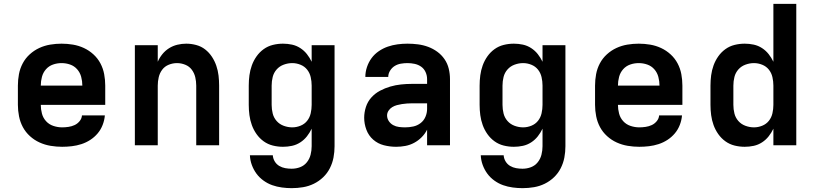

<svg xmlns="http://www.w3.org/2000/svg" viewBox="-20 -755 4240 998"><path d="M303 8Q273 8 243 3Q213 -2 185.5 -14.5Q158 -27 135.5 -47.5Q113 -68 99 -94Q85 -120 79 -150Q73 -180 73 -210V-310Q73 -340 78.5 -369.5Q84 -399 98 -425.5Q112 -452 134.5 -472.5Q157 -493 184 -505.5Q211 -518 240.5 -523Q270 -528 300 -528Q330 -528 359.5 -523Q389 -518 416 -505.5Q443 -493 465.5 -472.5Q488 -452 502 -425.5Q516 -399 521.5 -369.5Q527 -340 527 -310V-210H192Q192 -187 198 -164.5Q204 -142 219.5 -125Q235 -108 257.5 -100.5Q280 -93 303 -93Q319 -93 336 -95.5Q353 -98 368 -105Q383 -112 394 -125.5Q405 -139 406 -155H525Q523 -130 513.5 -105.5Q504 -81 487.5 -61.5Q471 -42 449.5 -28Q428 -14 403.5 -6Q379 2 353.5 5Q328 8 303 8ZM192 -310H408Q408 -333 402 -355.5Q396 -378 381 -395Q366 -412 344.5 -419.5Q323 -427 300 -427Q277 -427 255.5 -419.5Q234 -412 219 -395Q204 -378 198 -355.5Q192 -333 192 -310Z M681 0V-520H800V-434Q809 -455 824 -473.5Q839 -492 859 -504.5Q879 -517 902 -522.5Q925 -528 948 -528Q974 -528 1000 -521Q1026 -514 1046.5 -498Q1067 -482 1081.5 -460Q1096 -438 1104.5 -413Q1113 -388 1116 -362Q1119 -336 1119 -310V0H1000V-310Q1000 -332 995 -353.5Q990 -375 977 -392.5Q964 -410 943 -418.5Q922 -427 900 -427Q878 -427 857 -418.5Q836 -410 823 -392.5Q810 -375 805 -353.5Q800 -332 800 -310V0Z M1496 223Q1471 223 1445 219.5Q1419 216 1395 207.5Q1371 199 1349.5 183.5Q1328 168 1313 147.5Q1298 127 1289 102.5Q1280 78 1279 52H1398Q1399 69 1408 84Q1417 99 1431.5 107.5Q1446 116 1462.5 119Q1479 122 1496 122Q1519 122 1540 114Q1561 106 1575 88.5Q1589 71 1594.5 49Q1600 27 1600 5V-86Q1590 -65 1575.5 -46.5Q1561 -28 1541 -15Q1521 -2 1498 3Q1475 8 1451 8Q1424 8 1398 1.5Q1372 -5 1350.5 -20.5Q1329 -36 1313.5 -58Q1298 -80 1289 -105Q1280 -130 1276.5 -156.5Q1273 -183 1273 -210V-310Q1273 -337 1276.5 -363.5Q1280 -390 1289 -415Q1298 -440 1313.5 -462Q1329 -484 1350.5 -499.5Q1372 -515 1398 -521.5Q1424 -528 1451 -528Q1475 -528 1498 -523Q1521 -518 1541 -505Q1561 -492 1575.5 -473.5Q1590 -455 1600 -434V-520H1719V5Q1719 35 1713.5 64Q1708 93 1694.5 119.5Q1681 146 1659.5 166.5Q1638 187 1611.5 200Q1585 213 1555.5 218Q1526 223 1496 223ZM1499 -93Q1521 -93 1542 -101.5Q1563 -110 1576.5 -127Q1590 -144 1595 -166Q1600 -188 1600 -210V-310Q1600 -332 1595 -354Q1590 -376 1576.5 -393Q1563 -410 1542 -418.5Q1521 -427 1499 -427Q1477 -427 1455 -419Q1433 -411 1418 -394Q1403 -377 1397.5 -355Q1392 -333 1392 -310V-210Q1392 -187 1397.5 -165Q1403 -143 1418 -126Q1433 -109 1455 -101Q1477 -93 1499 -93Z M2039 8Q2007 8 1975.5 0Q1944 -8 1920 -29Q1896 -50 1884.5 -80.5Q1873 -111 1873 -143Q1873 -171 1882 -199Q1891 -227 1910.5 -248.5Q1930 -270 1955.5 -283.5Q1981 -297 2008.5 -305Q2036 -313 2064.5 -316Q2093 -319 2122 -319H2200V-344Q2200 -363 2192 -380.5Q2184 -398 2169 -408.5Q2154 -419 2135.5 -423Q2117 -427 2098 -427Q2081 -427 2063.5 -424Q2046 -421 2031.5 -412Q2017 -403 2007.5 -387.5Q1998 -372 1998 -355H1879Q1879 -381 1887.5 -406.5Q1896 -432 1911.5 -453Q1927 -474 1949 -489Q1971 -504 1995.5 -512.5Q2020 -521 2046 -524.5Q2072 -528 2098 -528Q2125 -528 2152.5 -524.5Q2180 -521 2205.5 -511.5Q2231 -502 2253 -486Q2275 -470 2290.5 -447.5Q2306 -425 2312.5 -398Q2319 -371 2319 -344V0H2200V-81Q2189 -59 2171.5 -41.5Q2154 -24 2132.5 -12.5Q2111 -1 2087 3.5Q2063 8 2039 8ZM2086 -93Q2107 -93 2128 -97.5Q2149 -102 2166 -115Q2183 -128 2191.5 -148Q2200 -168 2200 -189V-218H2122Q2109 -218 2095.5 -217Q2082 -216 2069 -214Q2056 -212 2043 -208.5Q2030 -205 2018.5 -198Q2007 -191 1999.5 -179.5Q1992 -168 1992 -155Q1992 -139 2001 -125.5Q2010 -112 2024 -104.5Q2038 -97 2054 -95Q2070 -93 2086 -93Z M2696 223Q2671 223 2645 219.5Q2619 216 2595 207.5Q2571 199 2549.5 183.5Q2528 168 2513 147.5Q2498 127 2489 102.5Q2480 78 2479 52H2598Q2599 69 2608 84Q2617 99 2631.5 107.5Q2646 116 2662.5 119Q2679 122 2696 122Q2719 122 2740 114Q2761 106 2775 88.5Q2789 71 2794.5 49Q2800 27 2800 5V-86Q2790 -65 2775.5 -46.5Q2761 -28 2741 -15Q2721 -2 2698 3Q2675 8 2651 8Q2624 8 2598 1.5Q2572 -5 2550.5 -20.5Q2529 -36 2513.5 -58Q2498 -80 2489 -105Q2480 -130 2476.5 -156.5Q2473 -183 2473 -210V-310Q2473 -337 2476.5 -363.5Q2480 -390 2489 -415Q2498 -440 2513.5 -462Q2529 -484 2550.5 -499.5Q2572 -515 2598 -521.5Q2624 -528 2651 -528Q2675 -528 2698 -523Q2721 -518 2741 -505Q2761 -492 2775.5 -473.5Q2790 -455 2800 -434V-520H2919V5Q2919 35 2913.5 64Q2908 93 2894.5 119.5Q2881 146 2859.5 166.5Q2838 187 2811.5 200Q2785 213 2755.5 218Q2726 223 2696 223ZM2699 -93Q2721 -93 2742 -101.5Q2763 -110 2776.5 -127Q2790 -144 2795 -166Q2800 -188 2800 -210V-310Q2800 -332 2795 -354Q2790 -376 2776.5 -393Q2763 -410 2742 -418.5Q2721 -427 2699 -427Q2677 -427 2655 -419Q2633 -411 2618 -394Q2603 -377 2597.5 -355Q2592 -333 2592 -310V-210Q2592 -187 2597.5 -165Q2603 -143 2618 -126Q2633 -109 2655 -101Q2677 -93 2699 -93Z M3303 8Q3273 8 3243 3Q3213 -2 3185.5 -14.5Q3158 -27 3135.5 -47.5Q3113 -68 3099 -94Q3085 -120 3079 -150Q3073 -180 3073 -210V-310Q3073 -340 3078.5 -369.5Q3084 -399 3098 -425.5Q3112 -452 3134.5 -472.5Q3157 -493 3184 -505.5Q3211 -518 3240.5 -523Q3270 -528 3300 -528Q3330 -528 3359.5 -523Q3389 -518 3416 -505.5Q3443 -493 3465.5 -472.5Q3488 -452 3502 -425.5Q3516 -399 3521.5 -369.5Q3527 -340 3527 -310V-210H3192Q3192 -187 3198 -164.5Q3204 -142 3219.5 -125Q3235 -108 3257.5 -100.5Q3280 -93 3303 -93Q3319 -93 3336 -95.5Q3353 -98 3368 -105Q3383 -112 3394 -125.5Q3405 -139 3406 -155H3525Q3523 -130 3513.5 -105.5Q3504 -81 3487.5 -61.5Q3471 -42 3449.5 -28Q3428 -14 3403.5 -6Q3379 2 3353.5 5Q3328 8 3303 8ZM3192 -310H3408Q3408 -333 3402 -355.5Q3396 -378 3381 -395Q3366 -412 3344.5 -419.5Q3323 -427 3300 -427Q3277 -427 3255.5 -419.5Q3234 -412 3219 -395Q3204 -378 3198 -355.5Q3192 -333 3192 -310Z M3851 8Q3824 8 3798 1.5Q3772 -5 3750.5 -20.5Q3729 -36 3713.5 -58Q3698 -80 3689 -105Q3680 -130 3676.5 -156.5Q3673 -183 3673 -210V-310Q3673 -337 3676.5 -363.5Q3680 -390 3689 -415Q3698 -440 3713.5 -462Q3729 -484 3750.5 -499.5Q3772 -515 3798 -521.5Q3824 -528 3851 -528Q3875 -528 3898 -523Q3921 -518 3941 -505Q3961 -492 3975.5 -473.5Q3990 -455 4000 -434V-735H4119V0H4000V-86Q3990 -65 3975.5 -46.5Q3961 -28 3941 -15Q3921 -2 3898 3Q3875 8 3851 8ZM3899 -93Q3921 -93 3942 -101.5Q3963 -110 3976.5 -127Q3990 -144 3995 -166Q4000 -188 4000 -210V-310Q4000 -332 3995 -354Q3990 -376 3976.5 -393Q3963 -410 3942 -418.5Q3921 -427 3899 -427Q3877 -427 3855 -419Q3833 -411 3818 -394Q3803 -377 3797.5 -355Q3792 -333 3792 -310V-210Q3792 -187 3797.5 -165Q3803 -143 3818 -126Q3833 -109 3855 -101Q3877 -93 3899 -93Z"/></svg>

Font: Iosevka Aile
Style: Bold
Weight: 700
Designer: Belleve Invis
Foundry: Belleve Invis
Version: Version 28.0.1; ttfautohint (v1.8.4)